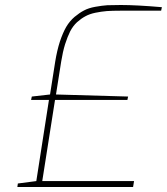

<svg xmlns="http://www.w3.org/2000/svg" viewBox="-20 -752 671 772"><path d="M515.1 0H49.8L51.8 -14.2L126 -23.9L176.8 -350.1H105L107.9 -363.8L181.2 -372.1L202.1 -504.9Q209.5 -549.8 220.7 -584.5Q232.4 -619.6 246.1 -643.6Q260.3 -667.5 279.8 -684.1Q299.8 -700.7 317.9 -710Q335.9 -719.7 362.8 -724.6Q389.6 -729.5 411.6 -731Q433.6 -731.9 465.8 -731.9Q528.8 -731.9 630.9 -723.1L627.9 -709H463.9Q432.6 -709 409.7 -707.5Q387.2 -705.6 363.3 -700.7Q339.8 -695.8 323.2 -686.5Q306.6 -677.7 289.6 -662.6Q273.4 -647.5 262.2 -626Q251.5 -604.5 241.7 -574.2Q232.4 -543.9 226.1 -504.9L205.1 -372.1L495.1 -363.8L492.2 -350.1H201.2L149.9 -23.9H519Z"/></svg>

Font: Squarion Thin
Style: Italic
Weight: 100
Designer: Natanael Gama
Version: Version 1.00;September 12, 2019;FontCreator 11.5.0.2425 64-b